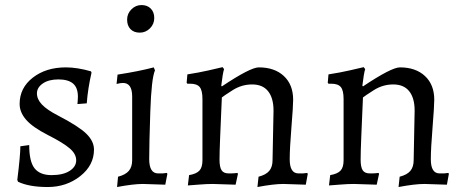

<svg xmlns="http://www.w3.org/2000/svg" viewBox="-20 -732 1847 764"><path d="M210.4 -272.5Q292.5 -230 323.2 -200.2Q354 -170.4 354 -136.7Q354 -74.2 299.1 -31Q244.1 12.2 169.9 12.2Q95.7 12.2 51.8 -8.8L48.8 -16.1Q61 -113.8 61 -149.9L96.2 -154.8Q96.2 -88.9 117.7 -62Q139.2 -35.2 185.1 -35.2Q231 -35.2 257.1 -52Q283.2 -68.8 283.2 -94.2Q283.2 -119.6 257.1 -141.8Q231 -164.1 170.4 -194.8Q109.9 -225.6 84 -255.4Q58.1 -285.2 58.1 -318.4Q58.1 -382.3 110.6 -423.1Q163.1 -463.9 242.2 -463.9Q287.1 -463.9 341.8 -448.2L344.2 -442.9Q329.6 -379.4 325.2 -320.8L288.1 -317.9Q288.1 -323.7 289.1 -329.1L290 -347.2Q290 -383.3 270.5 -399.7Q251 -416 212.4 -416Q173.8 -416 150.4 -399.9Q127 -383.8 127 -360.4Q127 -336.9 147 -315.9Q167 -294.9 210.4 -272.5Z M627 -42Q629.4 -42 644 -43.9L646 -40L637.7 2.9L548.8 0Q510.3 0 445.8 12.2L449.7 -28.8Q479.5 -36.6 492.7 -52.2Q505.9 -67.9 505.9 -94.2V-348.1Q505.9 -402.3 468.8 -401.9Q459.5 -401.9 443.8 -397.9L447.8 -435.1Q535.2 -448.7 591.8 -463.9L596.7 -452.1Q582.5 -419.4 578.1 -288.3Q573.7 -157.2 573.7 -99.6Q573.7 -42 608.9 -42Q608.9 -42 627 -42ZM576.7 -619.1Q559.6 -602.1 536.1 -602.1Q512.7 -602.1 499.3 -616Q485.8 -629.9 485.8 -653.8Q485.8 -677.7 502.9 -694.8Q520 -711.9 543 -711.9Q565.9 -711.9 579.8 -698Q593.8 -684.1 593.8 -660.2Q593.8 -636.2 576.7 -619.1Z M1185.5 -42Q1188 -42 1202.6 -43.9L1204.6 -40L1196.8 2.9L1107.4 0Q1068.8 0 1004.4 12.2L1008.8 -28.8Q1038.6 -36.6 1051.5 -52.2Q1064.5 -67.9 1064.5 -94.2L1068.4 -292Q1068.4 -341.8 1046.9 -368.9Q1025.4 -396 983.4 -396Q941.4 -396 905.5 -373Q869.6 -350.1 862.8 -344.2Q861.8 -318.4 860.1 -282.2Q858.4 -246.1 856 -185.8Q853.5 -125.5 853.5 -96.7Q853.5 -67.4 861.6 -54.7Q869.6 -42 889.6 -42H899.9Q910.2 -42 924.8 -43.9L926.8 -40L917.5 2.9L826.7 0Q802.7 0 773.4 2.4Q744.1 4.9 727.5 5.9L732.4 -35.2Q761.2 -40 773.4 -53Q785.6 -65.9 785.6 -94.2V-337.9Q785.6 -372.1 774.7 -385.5Q763.7 -398.9 736.8 -398.9H725.6L722.7 -402.8L725.6 -436Q772.9 -443.4 809.1 -451.7Q844.7 -460 865.7 -464.8L871.6 -457Q866.2 -440.4 860.4 -391.1L862.8 -388.2Q976.1 -463.9 1009.8 -463.9Q1072.8 -463.9 1109.6 -429.4Q1146.5 -395 1146.5 -335Q1146.5 -309.6 1139.6 -225.1Q1132.8 -140.6 1132.8 -98.1Q1132.8 -42 1167.5 -42Z M1747.1 -42Q1749.5 -42 1764.2 -43.9L1766.1 -40L1758.3 2.9L1668.9 0Q1630.4 0 1565.9 12.2L1570.3 -28.8Q1600.1 -36.6 1613 -52.2Q1626 -67.9 1626 -94.2L1629.9 -292Q1629.9 -341.8 1608.4 -368.9Q1586.9 -396 1544.9 -396Q1502.9 -396 1467 -373Q1431.2 -350.1 1424.3 -344.2Q1423.3 -318.4 1421.6 -282.2Q1419.9 -246.1 1417.5 -185.8Q1415 -125.5 1415 -96.7Q1415 -67.4 1423.1 -54.7Q1431.2 -42 1451.2 -42H1461.4Q1471.7 -42 1486.3 -43.9L1488.3 -40L1479 2.9L1388.2 0Q1364.3 0 1335 2.4Q1305.7 4.9 1289.1 5.9L1293.9 -35.2Q1322.8 -40 1335 -53Q1347.2 -65.9 1347.2 -94.2V-337.9Q1347.2 -372.1 1336.2 -385.5Q1325.2 -398.9 1298.3 -398.9H1287.1L1284.2 -402.8L1287.1 -436Q1334.5 -443.4 1370.6 -451.7Q1406.2 -460 1427.2 -464.8L1433.1 -457Q1427.7 -440.4 1421.9 -391.1L1424.3 -388.2Q1537.6 -463.9 1571.3 -463.9Q1634.3 -463.9 1671.1 -429.4Q1708 -395 1708 -335Q1708 -309.6 1701.2 -225.1Q1694.3 -140.6 1694.3 -98.1Q1694.3 -42 1729 -42Z"/></svg>

Font: Alegreya-Regular
Style: Regular
Weight: 400
Designer: Juan Pablo del Peral
Foundry: Juan Pablo del Peral
Version: Version 1.003